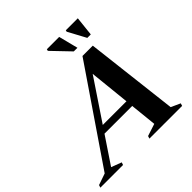

<svg xmlns="http://www.w3.org/2000/svg" viewBox="-298 -1067 1250 1250"><g transform="rotate(-45 327.0 -442.0)"><path d="M168.5 -229.5 184 -277.5H512.5L496.5 -229.5ZM619.5 -47 683.5 -18 678 0H376.5L382.5 -18L467 -45.5L410.5 -589.5L435 -591L69 -45L140 -18L134 0H-75L-69 -18L10.5 -45.5L449 -688.5H544ZM463.5 -749.5H430L313 -871.5L316 -883.5H429.5ZM586.5 -749.5H554.5L488 -873L490.5 -883.5H601Z"/></g></svg>

Font: Newsreader 36pt
Style: Bold Italic
Weight: 700
Italic angle: -17°
Designer: Hugues Gentile
Foundry: Production Type
Version: Version 1.003